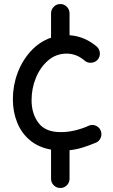

<svg xmlns="http://www.w3.org/2000/svg" viewBox="-20 -709 563 953"><path d="M279.3 224.1Q260.3 224.1 246.8 210.7Q233.4 197.3 233.4 178.2V33.7Q170.9 22.5 128.7 -12.9Q86.4 -48.3 65.2 -101.1Q43.9 -153.8 43.9 -216.8Q43.9 -284.2 67.1 -346.4Q90.3 -408.7 133.1 -455.3Q175.8 -502 233.4 -522V-642.6Q233.4 -661.6 246.8 -675.3Q260.3 -689 279.3 -689Q298.3 -689 311.8 -675.3Q325.2 -661.6 325.2 -642.6V-534.2Q364.3 -531.2 397.9 -516.8Q431.6 -502.4 460 -478Q474.1 -465.8 475.6 -446.5Q477.1 -427.2 464.8 -413.1Q452.6 -398.9 433.3 -397.5Q414.1 -396 399.9 -408.2Q359.9 -442.9 310.5 -442.9Q258.8 -442.9 219.5 -409.4Q180.2 -376 158.4 -323.2Q136.7 -270.5 136.7 -211.4Q136.7 -145 170.9 -99.1Q205.1 -53.2 281.2 -53.2Q318.8 -53.2 355.7 -62.5Q392.6 -71.8 423.8 -86.4Q441.9 -92.3 459 -83.5Q476.1 -74.7 481.4 -56.2Q486.8 -38.1 478 -21.2Q469.2 -4.4 451.2 1Q418.9 14.6 388.2 23.9Q357.4 33.2 325.2 36.6V178.2Q325.2 197.3 311.8 210.7Q298.3 224.1 279.3 224.1Z"/></svg>

Font: Mikhak-DS2-FD Medium
Style: Regular
Weight: 500
Designer: Amin Abedi
Version: Version 3.4